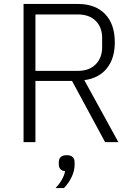

<svg xmlns="http://www.w3.org/2000/svg" viewBox="-20 -718 676 970"><path d="M357 103V114Q357 145 341.5 177Q326 209 303 232H261Q300 190 309 147Q277 143 277 112V103Q277 66 317 66Q357 66 357 103ZM159 -309V0H99V-698H373Q462 -698 511 -647Q560 -596 560 -504Q560 -423 520 -373Q480 -323 406 -313L578 0H511L344 -309ZM159 -360H373Q431 -360 463.5 -393Q496 -426 496 -479V-527Q496 -580 463.5 -612.5Q431 -645 373 -645H159Z"/></svg>

Font: IBM Plex Sans Light
Style: Regular
Weight: 300
Designer: Mike Abbink, Paul van der Laan, Pieter van Rosmalen
Foundry: Bold Monday
Version: Version 3.0